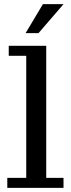

<svg xmlns="http://www.w3.org/2000/svg" viewBox="-20 -902 341 922"><path d="M103 -743 186 -882H285L165 -743ZM15 0V-48H106V-634H22V-682H202V-48H285V0Z"/></svg>

Font: Montagu Slab 144pt
Style: Regular
Weight: 400
Designer: Florian Karsten
Foundry: Florian Karsten
Version: Version 1.000; ttfautohint (v1.8.3)